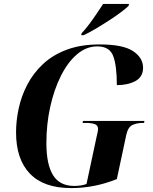

<svg xmlns="http://www.w3.org/2000/svg" viewBox="-20 -951 781 981"><path d="M344 10Q204 10 133 -63.5Q62 -137 62 -275Q62 -334 75.5 -397Q89 -460 119.5 -518.5Q150 -577 199.5 -623.5Q249 -670 321 -697Q393 -724 489 -724Q608 -724 659.5 -690Q711 -656 711 -605Q711 -558 672 -537Q633 -516 577 -516Q577 -615 558.5 -664.5Q540 -714 477 -714Q421 -714 373.5 -673.5Q326 -633 291 -563Q256 -493 236.5 -404.5Q217 -316 217 -220Q217 -111 251 -56Q285 -1 359 -1Q396 -1 422 -11L474 -254Q477 -267 479 -276.5Q481 -286 481 -292Q481 -311 464 -317Q447 -323 417 -323H402L404 -333H718L716 -323H710Q680 -323 657 -312.5Q634 -302 625 -261L577 -36Q463 10 344 10ZM397 -781Q415 -800 435 -826.5Q455 -853 473.5 -880.5Q492 -908 507 -931H639L637 -921Q625 -909 598.5 -889Q572 -869 538 -847Q504 -825 469.5 -804.5Q435 -784 407 -771H395Z"/></svg>

Font: Noto Serif Display SemiCondensed
Style: Bold Italic
Weight: 700
Width: 4
Italic angle: -12°
Designer: Monotype Design Team
Foundry: Monotype Imaging Inc.
Version: Version 2.009